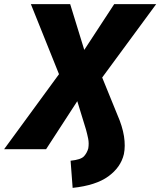

<svg xmlns="http://www.w3.org/2000/svg" viewBox="-75 -725 779 933"><path d="M278 188 268 56Q318 51 333 34.5Q348 18 354 -4Q358 -29 353.5 -51Q349 -73 343 -95L289 -271H325L149 0H-55L234 -395L230 -319L75 -705H266L347 -442H308L480 -705H684L400 -319L403 -394L495 -168Q520 -111 527.5 -63Q535 -15 527 24Q512 88 451.5 132Q391 176 278 188Z"/></svg>

Font: Nunito Sans 10pt Condensed Black
Style: Italic
Weight: 900
Width: 3
Italic angle: -9°
Designer: Vernon Adams
Foundry: Vernon Adams
Version: Version 3.101;gftools[0.9.27]